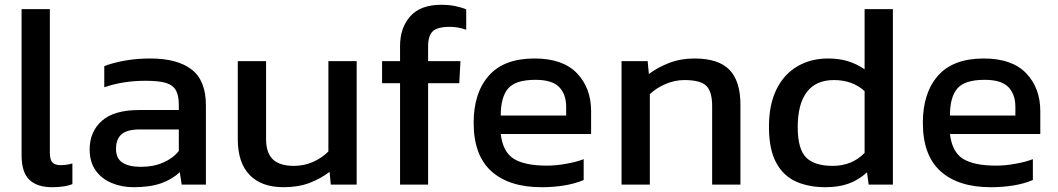

<svg xmlns="http://www.w3.org/2000/svg" viewBox="-20 -778 4415 801"><path d="M242 0Q223 3 198 3Q135 3 102.5 -28Q70 -59 70 -131V-740H188V-142Q188 -111 199 -100Q210 -89 232 -89Q258 -89 282 -96V-10Q261 -2 242 0Z M537 3Q488 3 446 -14.5Q404 -32 379 -67Q354 -102 354 -155Q354 -228 404.5 -273.5Q455 -319 561 -319H726V-341Q726 -378 714.5 -400Q703 -422 673 -432Q643 -441 586 -441Q494 -441 415 -414V-502Q450 -516 500 -525Q550 -534 607 -534Q720 -534 779.5 -488Q839 -442 839 -339V-8H738L730 -60Q699 -30 652.5 -13.5Q606 3 537 3ZM568 -82Q621 -82 661 -100Q701 -117 726 -148V-238H563Q511 -238 487.5 -218Q464 -198 464 -157Q464 -117 491 -99.5Q518 -82 568 -82Z M1272 -15Q1224 3 1163 3Q1071 3 1021.5 -48Q972 -99 972 -198V-523H1090V-198Q1090 -140 1118.5 -113Q1147 -86 1206 -86Q1249 -86 1286 -102.5Q1323 -119 1350 -146V-523H1468V-8H1360L1355 -61Q1320 -34 1272 -15Z M1649 -8V-431H1574V-523H1649V-586Q1649 -663 1692 -710.5Q1735 -758 1820 -758Q1852 -758 1877 -753Q1903 -748 1925 -739V-654Q1891 -666 1857 -666Q1805 -666 1785.5 -647.5Q1766 -629 1766 -585V-523H1901L1896 -431H1766V-8Z M2239 3Q2104 3 2030 -63.5Q1956 -130 1956 -266Q1956 -390 2019 -462Q2082 -534 2210 -534Q2328 -534 2387 -472.5Q2446 -411 2446 -314V-219H2069Q2078 -144 2123.5 -115.5Q2169 -87 2262 -87Q2301 -87 2343 -95Q2384 -102 2415 -114V-27Q2380 -12 2335 -4.5Q2290 3 2239 3ZM2069 -296H2342V-332Q2342 -385 2312.5 -415Q2283 -445 2214 -445Q2131 -445 2100 -409Q2069 -373 2069 -296Z M2573 -8V-523H2682L2687 -469Q2722 -496 2770.5 -515Q2819 -534 2877 -534Q2977 -534 3023 -487Q3069 -440 3069 -341V-8H2951V-336Q2951 -396 2926.5 -420Q2902 -444 2835 -444Q2795 -444 2756.5 -427.5Q2718 -411 2691 -385V-8Z M3423 3Q3353 3 3300 -21Q3247 -45 3217.5 -100.5Q3188 -156 3188 -249Q3188 -342 3219.5 -405.5Q3251 -469 3307 -501.5Q3363 -534 3434 -534Q3480 -534 3516.5 -523Q3553 -512 3587 -489V-740H3705V-8H3604L3597 -59Q3562 -27 3520.5 -12Q3479 3 3423 3ZM3454 -86Q3534 -86 3587 -140V-398Q3536 -444 3459 -444Q3384 -444 3346 -394Q3308 -344 3308 -248Q3308 -156 3343 -121Q3378 -86 3454 -86Z M4113 3Q3978 3 3904 -63.5Q3830 -130 3830 -266Q3830 -390 3893 -462Q3956 -534 4084 -534Q4202 -534 4261 -472.5Q4320 -411 4320 -314V-219H3943Q3952 -144 3997.5 -115.5Q4043 -87 4136 -87Q4175 -87 4217 -95Q4258 -102 4289 -114V-27Q4254 -12 4209 -4.5Q4164 3 4113 3ZM3943 -296H4216V-332Q4216 -385 4186.5 -415Q4157 -445 4088 -445Q4005 -445 3974 -409Q3943 -373 3943 -296Z"/></svg>

Font: Kanit Cyrillic
Style: Regular
Weight: 400
Designer: Katatrad Team, Sasha Pavljenko
Foundry: CadsonDemak, Pavljenko + Design
Version: Version 1.002;Fontself Maker 3.5.7